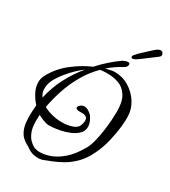

<svg xmlns="http://www.w3.org/2000/svg" viewBox="-201 -877 880 994"><g transform="rotate(30 239.5 -380.5)"><path d="M484 -405Q486 -379 481.5 -336.5Q477 -294 465.5 -246Q454 -198 433 -155Q411 -108 381 -78Q351 -48 320 -30.5Q289 -13 263.5 -3Q238 7 223 13Q208 20 187 20Q168 20 151 14Q134 8 124 0Q117 -6 104 -12.5Q91 -19 77 -32Q63 -45 53 -69.5Q43 -94 42 -136Q41 -156 42.5 -175Q44 -194 45 -212Q23 -236 8.5 -264.5Q-6 -293 -6 -321Q-6 -344 4 -363Q37 -425 92 -467.5Q147 -510 200 -532Q227 -562 256.5 -588Q286 -614 316 -635Q336 -644 344 -644Q356 -644 356 -634Q356 -620 340 -611Q317 -599 297 -585Q277 -571 258 -555Q277 -560 290.5 -562.5Q304 -565 311 -565Q358 -565 396.5 -541.5Q435 -518 458.5 -481.5Q482 -445 484 -405ZM423 -391Q423 -454 401.5 -486Q380 -518 348.5 -528.5Q317 -539 285 -539Q277 -539 269.5 -539Q262 -539 255 -538Q251 -538 247 -537.5Q243 -537 238 -535Q195 -492 165.5 -439.5Q136 -387 118.5 -333Q101 -279 92 -229Q116 -216 145 -209Q174 -202 202 -202Q237 -202 264 -211.5Q291 -221 298 -240Q304 -257 304 -268Q304 -285 293.5 -291Q283 -297 268 -296Q248 -295 240 -298.5Q232 -302 232 -308Q232 -311 234 -314Q236 -317 238 -320Q250 -332 265 -332Q286 -332 311 -307Q333 -275 333 -249Q333 -224 316 -207Q299 -190 273.5 -179Q248 -168 221 -162.5Q194 -157 173 -155.5Q152 -154 145 -155Q116 -161 85 -178Q85 -169 84.5 -160Q84 -151 84 -141Q84 -102 94 -77Q104 -52 118.5 -38Q133 -24 145 -18Q152 -15 161.5 -13Q171 -11 183 -11Q209 -11 242 -22.5Q275 -34 310.5 -64Q346 -94 378 -149Q392 -172 400.5 -205.5Q409 -239 414 -274.5Q419 -310 421 -341Q423 -372 423 -391ZM171 -498Q140 -475 112.5 -445.5Q85 -416 66 -387.5Q47 -359 42 -338Q38 -325 38 -309Q38 -283 53 -263Q68 -331 99 -390Q130 -449 171 -498ZM347 -678Q347 -683 351.5 -689Q356 -695 369 -708Q403 -740 425.5 -760.5Q448 -781 461 -781Q469 -781 474 -775Q479 -769 479 -762Q479 -757 476.5 -754Q474 -751 469 -747Q456 -737 433.5 -720.5Q411 -704 393 -690Q374 -676 366.5 -673Q359 -670 355 -670Q347 -670 347 -678Z"/></g></svg>

Font: Ingrid Darling
Style: Regular
Weight: 400
Designer: Robert E. Leuschke
Foundry: Robert E. Leuschke
Version: Version 1.010; ttfautohint (v1.8.3)